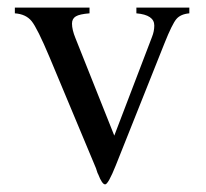

<svg xmlns="http://www.w3.org/2000/svg" viewBox="-20 -470 540 504"><path d="M477 -450V-435Q454 -433 443 -420Q432 -407 412 -357L284 -36Q264 14 256 14Q248 14 238 -12Q236 -15 234 -22Q232 -29 230 -33L110 -320Q78 -396 63 -414.5Q48 -433 19 -435V-450H215V-435Q189 -433 179 -427Q169 -421 169 -408Q169 -392 178 -370L280 -114L379 -373Q385 -388 385 -403Q385 -431 338 -435V-450Z"/></svg>

Font: STIX Math
Style: Regular
Weight: 400
Designer: MicroPress Inc., with final additions and corrections provided by Coen Hoffman, Elsevier (retired)
Version: Version 1.1.1